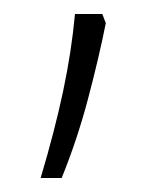

<svg xmlns="http://www.w3.org/2000/svg" viewBox="-20 -124 226 274"><path d="M131 -91Q121 -41 105.5 17.5Q90 76 68 130H38Q58 63 70 6.5Q82 -50 87 -104H126Z"/></svg>

Font: Noto Sans Gujarati ExtraCondensed ExtraLight
Style: Regular
Weight: 200
Width: 2
Designer: Jelle Bosma - Monotype Design Team, Universal Thirst
Foundry: Monotype Imaging Inc.
Version: Version 2.106; ttfautohint (v1.8.4.7-5d5b)